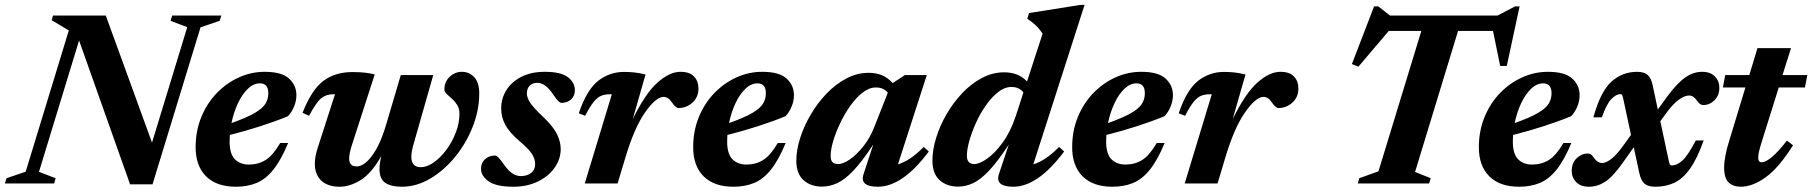

<svg xmlns="http://www.w3.org/2000/svg" viewBox="-46 -732 7231 766"><path d="M754 -623 562.5 3.5H473L269.5 -570.5L109.5 -46.5L176 -21L170 0H-26.5L-20 -21L56.5 -47L228.5 -610.5L160 -651.5L165.5 -670H376L560.5 -163L701 -623.5L634.5 -649L641 -670H837L830.5 -649Z M1103.5 -161.5Q1075 -93 1044.5 -55Q1014 -17 977.5 -2Q941 13 895 13Q818 13 776.2 -28.5Q734.5 -70 734.5 -144.5Q734.5 -210 757.2 -265.2Q780 -320.5 819 -360.8Q858 -401 907.2 -423.2Q956.5 -445.5 1010 -445.5Q1078 -445.5 1107.2 -418.5Q1136.5 -391.5 1136.5 -352.5Q1136.5 -329 1127.2 -306.8Q1118 -284.5 1103 -268.5Q1052 -247.5 992 -228.2Q932 -209 871 -193.5Q870 -180.5 870 -168Q870 -118 891 -96.8Q912 -75.5 947 -75.5Q985 -75.5 1014 -93.8Q1043 -112 1072 -161.5ZM991 -399.5Q965 -399.5 942.2 -377.2Q919.5 -355 902.8 -319Q886 -283 877.5 -241Q938 -262.5 969.8 -281Q1001.5 -299.5 1013 -318.2Q1024.5 -337 1024.5 -360Q1024.5 -399.5 991 -399.5Z M1553 -432.5H1682.5L1603 -153.5Q1595 -125 1595 -106.5Q1595 -65 1633 -65Q1657.5 -65 1684.5 -84Q1711.5 -103 1734.8 -134.2Q1758 -165.5 1772.5 -203.2Q1787 -241 1787 -278Q1787 -299 1778 -313.2Q1769 -327.5 1757.2 -337.8Q1745.5 -348 1736.2 -356.8Q1727 -365.5 1727 -375.5Q1727 -406 1748.2 -425.8Q1769.5 -445.5 1796.5 -445.5Q1826.5 -445.5 1846.2 -424Q1866 -402.5 1866 -359.5Q1866 -292.5 1840 -226.5Q1814 -160.5 1769.8 -106.2Q1725.5 -52 1670.5 -19.5Q1615.5 13 1557.5 13Q1514.5 13 1491.2 -2.5Q1468 -18 1468 -58Q1468 -79.5 1475.5 -110Q1436.5 -40.5 1393.2 -13.8Q1350 13 1309 13Q1262 13 1236 -11.2Q1210 -35.5 1210 -79.5Q1210 -106.5 1221.5 -142L1290.5 -356H1283Q1255 -356 1235.2 -339.8Q1215.5 -323.5 1187 -270L1161 -282Q1197 -373.5 1243.8 -409Q1290.5 -444.5 1360.5 -444.5Q1391 -444.5 1412.8 -441.8Q1434.5 -439 1449 -435L1358 -153.5Q1347 -119.5 1347 -99.5Q1347 -68 1376.5 -68Q1406.5 -68 1438.5 -111Q1470.5 -154 1494 -233Z M1929 -111.5Q1934.5 -111.5 1942 -104.2Q1949.5 -97 1966.5 -73Q1984 -48.5 2000 -39Q2016 -29.5 2032 -29.5Q2057 -29.5 2073 -42Q2089 -54.5 2089 -78Q2089 -97 2076.8 -117Q2064.5 -137 2025.5 -170Q1986.5 -203.5 1970 -233.8Q1953.5 -264 1953.5 -299.5Q1953.5 -339.5 1974.5 -372.8Q1995.5 -406 2034.5 -425.8Q2073.5 -445.5 2127.5 -445.5Q2192 -445.5 2219.8 -424Q2247.5 -402.5 2247.5 -372Q2247.5 -349 2232.2 -335.2Q2217 -321.5 2193.5 -321.5Q2189 -321.5 2181.5 -328.5Q2174 -335.5 2160 -356.5Q2129.5 -401.5 2098.5 -401.5Q2078 -401.5 2067 -390Q2056 -378.5 2056 -359Q2056 -342.5 2069 -322.5Q2082 -302.5 2121.5 -265Q2161 -227.5 2176 -197Q2191 -166.5 2191 -137.5Q2191 -97.5 2166.8 -63Q2142.5 -28.5 2099.8 -7.8Q2057 13 2002.5 13Q1934 13 1903.5 -8.5Q1873 -30 1873 -59Q1873 -82 1889 -96.8Q1905 -111.5 1929 -111.5Z M2395 -356H2387.5Q2368 -356 2352.8 -350Q2337.5 -344 2322.5 -325.5Q2307.5 -307 2288.5 -270L2263 -280Q2295.5 -375 2341 -410Q2386.5 -445 2443 -445Q2467.5 -445 2486.5 -442.8Q2505.5 -440.5 2529.5 -435L2478.5 -257Q2529.5 -360.5 2577.5 -403Q2625.5 -445.5 2669 -445.5Q2705 -445.5 2722.8 -427Q2740.5 -408.5 2740.5 -378.5Q2740.5 -344.5 2716.8 -322.8Q2693 -301 2661 -301Q2650 -301 2635 -323Q2620 -345.5 2601.5 -345.5Q2571 -345.5 2527.5 -283.5Q2484 -221.5 2448 -100L2418 0H2287Z M3088.5 -161.5Q3060 -93 3029.5 -55Q2999 -17 2962.5 -2Q2926 13 2880 13Q2803 13 2761.2 -28.5Q2719.5 -70 2719.5 -144.5Q2719.5 -210 2742.2 -265.2Q2765 -320.5 2804 -360.8Q2843 -401 2892.2 -423.2Q2941.5 -445.5 2995 -445.5Q3063 -445.5 3092.2 -418.5Q3121.5 -391.5 3121.5 -352.5Q3121.5 -329 3112.2 -306.8Q3103 -284.5 3088 -268.5Q3037 -247.5 2977 -228.2Q2917 -209 2856 -193.5Q2855 -180.5 2855 -168Q2855 -118 2876 -96.8Q2897 -75.5 2932 -75.5Q2970 -75.5 2999 -93.8Q3028 -112 3057 -161.5ZM2976 -399.5Q2950 -399.5 2927.2 -377.2Q2904.5 -355 2887.8 -319Q2871 -283 2862.5 -241Q2923 -262.5 2954.8 -281Q2986.5 -299.5 2998 -318.2Q3009.5 -337 3009.5 -360Q3009.5 -399.5 2976 -399.5Z M3399.5 -38 3438 -155.5Q3393 -87 3358 -50.5Q3323 -14 3293 -0.8Q3263 12.5 3233.5 12.5Q3188.5 12.5 3159.8 -13.2Q3131 -39 3131 -91Q3131 -133 3146.2 -181Q3161.5 -229 3188.5 -275Q3215.5 -321 3251.8 -358.8Q3288 -396.5 3330.8 -419Q3373.5 -441.5 3419.5 -441.5Q3449 -441.5 3472.2 -432Q3495.5 -422.5 3515.5 -400.5L3564 -432.5H3651.5L3536.5 -76.5Q3585 -90.5 3639.5 -146L3659.5 -127.5Q3605 -55 3554.5 -21Q3504 13 3456.5 13Q3382 13 3399.5 -38ZM3268 -110.5Q3268 -92.5 3275.2 -85Q3282.5 -77.5 3298 -77.5Q3317.5 -77.5 3344.8 -96.2Q3372 -115 3399 -149Q3426 -183 3443.5 -229L3496 -362Q3489 -371.5 3477.2 -377.2Q3465.5 -383 3448.5 -383Q3422 -383 3396 -363Q3370 -343 3347 -310.8Q3324 -278.5 3306.2 -241.2Q3288.5 -204 3278.2 -169.5Q3268 -135 3268 -110.5Z M4199.5 -127.5Q4145 -55 4094.5 -21Q4044 13 3997 13Q3922.5 13 3939.5 -38L3978.5 -155Q3933.5 -86.5 3899 -50.2Q3864.5 -14 3835.2 -0.8Q3806 12.5 3776.5 12.5Q3731.5 12.5 3702.8 -13.2Q3674 -39 3674 -91.5Q3674 -134 3688.8 -182Q3703.5 -230 3730.2 -276.2Q3757 -322.5 3793 -360.5Q3829 -398.5 3871.5 -421Q3914 -443.5 3960 -443.5Q3987.5 -443.5 4010 -435Q4032.5 -426.5 4051.5 -407L4113.5 -597.5Q4101 -617 4085.5 -631.5Q4070 -646 4052.5 -657L4059.5 -680L4264.5 -712.5H4281L4076.5 -76.5Q4125 -90.5 4179.5 -146ZM3811.5 -111Q3811.5 -77.5 3841 -77.5Q3861.5 -77.5 3892.2 -99Q3923 -120.5 3954.2 -163.2Q3985.5 -206 4006.5 -269L4037 -363Q4030 -372.5 4018.2 -378.8Q4006.5 -385 3989 -385Q3962 -385 3936.2 -364.8Q3910.5 -344.5 3887.8 -312.2Q3865 -280 3848 -242.5Q3831 -205 3821.2 -170.2Q3811.5 -135.5 3811.5 -111Z M4600.5 -161.5Q4572 -93 4541.5 -55Q4511 -17 4474.5 -2Q4438 13 4392 13Q4315 13 4273.2 -28.5Q4231.5 -70 4231.5 -144.5Q4231.5 -210 4254.2 -265.2Q4277 -320.5 4316 -360.8Q4355 -401 4404.2 -423.2Q4453.5 -445.5 4507 -445.5Q4575 -445.5 4604.2 -418.5Q4633.5 -391.5 4633.5 -352.5Q4633.5 -329 4624.2 -306.8Q4615 -284.5 4600 -268.5Q4549 -247.5 4489 -228.2Q4429 -209 4368 -193.5Q4367 -180.5 4367 -168Q4367 -118 4388 -96.8Q4409 -75.5 4444 -75.5Q4482 -75.5 4511 -93.8Q4540 -112 4569 -161.5ZM4488 -399.5Q4462 -399.5 4439.2 -377.2Q4416.5 -355 4399.8 -319Q4383 -283 4374.5 -241Q4435 -262.5 4466.8 -281Q4498.5 -299.5 4510 -318.2Q4521.5 -337 4521.5 -360Q4521.5 -399.5 4488 -399.5Z M4788.5 -356H4781Q4761.5 -356 4746.2 -350Q4731 -344 4716 -325.5Q4701 -307 4682 -270L4656.5 -280Q4689 -375 4734.5 -410Q4780 -445 4836.5 -445Q4861 -445 4880 -442.8Q4899 -440.5 4923 -435L4872 -257Q4923 -360.5 4971 -403Q5019 -445.5 5062.5 -445.5Q5098.5 -445.5 5116.2 -427Q5134 -408.5 5134 -378.5Q5134 -344.5 5110.2 -322.8Q5086.5 -301 5054.5 -301Q5043.5 -301 5028.5 -323Q5013.5 -345.5 4995 -345.5Q4964.5 -345.5 4921 -283.5Q4877.5 -221.5 4841.5 -100L4811.5 0H4680.5Z M5662 -21 5655.5 0H5371L5377 -21L5453.5 -48.5L5624.5 -608.5H5494.5L5373.5 -466L5347.5 -476.5L5436 -706.5H5453L5499.5 -670H5928.5L5998.5 -706.5H6016.5L5965.5 -469H5939L5910.5 -608.5H5771L5599.5 -46Z M6223 -161.5Q6194.5 -93 6164 -55Q6133.5 -17 6097 -2Q6060.5 13 6014.5 13Q5937.5 13 5895.8 -28.5Q5854 -70 5854 -144.5Q5854 -210 5876.8 -265.2Q5899.5 -320.5 5938.5 -360.8Q5977.5 -401 6026.8 -423.2Q6076 -445.5 6129.5 -445.5Q6197.5 -445.5 6226.8 -418.5Q6256 -391.5 6256 -352.5Q6256 -329 6246.8 -306.8Q6237.5 -284.5 6222.5 -268.5Q6171.5 -247.5 6111.5 -228.2Q6051.5 -209 5990.5 -193.5Q5989.5 -180.5 5989.5 -168Q5989.5 -118 6010.5 -96.8Q6031.5 -75.5 6066.5 -75.5Q6104.5 -75.5 6133.5 -93.8Q6162.5 -112 6191.5 -161.5ZM6110.5 -399.5Q6084.5 -399.5 6061.8 -377.2Q6039 -355 6022.2 -319Q6005.5 -283 5997 -241Q6057.5 -262.5 6089.2 -281Q6121 -299.5 6132.5 -318.2Q6144 -337 6144 -360Q6144 -399.5 6110.5 -399.5Z M6751 -171.5Q6725 -99 6696.5 -59Q6668 -19 6634.2 -3Q6600.5 13 6558.5 13Q6529 13 6515 0.8Q6501 -11.5 6494.5 -40L6472 -144.5L6428 -82.5Q6389 -27 6358 -7Q6327 13 6293.5 13Q6260 13 6242.2 -5.5Q6224.5 -24 6224.5 -50Q6224.5 -81.5 6244 -100.5Q6263.5 -119.5 6288.5 -119.5Q6297 -119.5 6302.5 -114.8Q6308 -110 6315 -100Q6328.5 -81.5 6346 -81.5Q6360.5 -81.5 6382.2 -97.8Q6404 -114 6436 -159L6461 -194L6430.5 -336Q6427.5 -350 6425.5 -353.2Q6423.5 -356.5 6419 -356.5Q6401.5 -356.5 6382.2 -336.5Q6363 -316.5 6345 -264H6311Q6339.5 -367.5 6383.2 -406.5Q6427 -445.5 6485 -445.5Q6513.5 -445.5 6527.5 -433Q6541.5 -420.5 6547.5 -392L6568 -295L6606 -347.5Q6646 -401.5 6678.2 -423.5Q6710.5 -445.5 6744.5 -445.5Q6778 -445.5 6795.8 -427Q6813.5 -408.5 6813.5 -382Q6813.5 -351.5 6794.2 -332.2Q6775 -313 6749.5 -313Q6742.5 -313 6736.8 -316.8Q6731 -320.5 6723.5 -331.5Q6710 -351 6692.5 -351Q6675 -351 6650.8 -333.5Q6626.5 -316 6597 -274.5L6578 -248.5L6610.5 -96Q6614 -79 6616 -75.5Q6618 -72 6623 -72Q6645 -72 6666.8 -92.2Q6688.5 -112.5 6719.5 -171.5Z M6985.5 -175.5Q6974 -140 6971.2 -125.2Q6968.5 -110.5 6968.5 -102.5Q6968.5 -84.5 6983.5 -84.5Q6997.5 -84.5 7022.8 -105.2Q7048 -126 7083 -171L7107.5 -152.5Q7050.5 -62 6998 -24.5Q6945.5 13 6899.5 13Q6869 13 6850.8 -3.8Q6832.5 -20.5 6832.5 -65.5Q6832.5 -83 6837.5 -110.5Q6842.5 -138 6853.5 -172.5L6917.5 -383H6827.5L6837 -432.5H6933L6965.5 -540H7099.5L7065.5 -432.5H7164.5L7155 -383H7050.5Z"/></svg>

Font: Newsreader Text
Style: Bold Italic
Weight: 700
Italic angle: -17°
Designer: Hugues Gentile
Foundry: Production Type
Version: Version 1.001